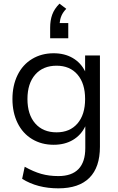

<svg xmlns="http://www.w3.org/2000/svg" viewBox="-20 -806 644 1049"><path d="M526 -503V-4Q526 108 468.5 165.5Q411 223 299 223Q184 223 101 171L115 105Q163 132 205.5 144Q248 156 299 156Q372 156 409 117.5Q446 79 446 3V-116Q423 -68 378.5 -41.5Q334 -15 273 -15Q207 -15 155.5 -46Q104 -77 76 -134Q48 -191 48 -265Q48 -339 76 -396Q104 -453 155.5 -484Q207 -515 273 -515Q333 -515 377.5 -489Q422 -463 445 -416V-503ZM445 -265Q445 -350 403.5 -398.5Q362 -447 289 -447Q215 -447 172.5 -398.5Q130 -350 130 -265Q130 -180 172.5 -131.5Q215 -83 289 -83Q362 -83 403.5 -131.5Q445 -180 445 -265ZM353 -680V-597H254V-655Q254 -695 265.5 -726.5Q277 -758 305 -786L342 -758Q324 -739 316 -720.5Q308 -702 306 -680Z"/></svg>

Font: Muli
Style: Regular
Weight: 400
Designer: Vernon Adams
Foundry: Vernon Adams
Version: Version 2.000